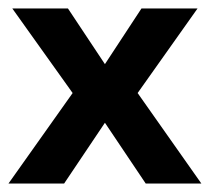

<svg xmlns="http://www.w3.org/2000/svg" viewBox="-25 -432 505 452"><path d="M-5 0 146 -213 4 -412H135L222 -281L308 -412H440L299 -213L449 0H318L222 -143L126 0Z"/></svg>

Font: Darker Grotesque Light ExtraBold
Style: Regular
Weight: 800
Version: Version 1.000;gftools[0.9.28]